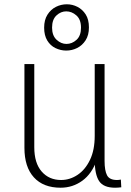

<svg xmlns="http://www.w3.org/2000/svg" viewBox="-20 -868 610 896"><path d="M422 -122H432Q409 -57 364 -24.5Q319 8 263 8Q182 8 138 -40.5Q94 -89 94 -178V-569H140V-181Q140 -107 174.5 -67.5Q209 -28 265 -28Q306 -28 342 -52Q378 -76 400 -122Q422 -168 422 -234V-569H468V-117Q468 -72 479.5 -50Q491 -28 526 -28Q530 -28 534.5 -28.5Q539 -29 544 -30L546 6Q538 7 531 7.5Q524 8 517 8Q463 8 442.5 -23Q422 -54 422 -122ZM289 -632Q263 -632 239 -643.5Q215 -655 200.5 -679Q186 -703 186 -739Q186 -775 201.5 -799.5Q217 -824 241 -836Q265 -848 292 -848Q318 -848 341.5 -836Q365 -824 380 -800.5Q395 -777 395 -740Q395 -704 379.5 -680Q364 -656 340 -644Q316 -632 289 -632ZM290 -663Q316 -663 337 -682Q358 -701 358 -739Q358 -777 336.5 -796Q315 -815 289 -815Q264 -815 243.5 -796Q223 -777 223 -739Q223 -702 244 -682.5Q265 -663 290 -663Z"/></svg>

Font: Yaldevi ExtraLight
Style: Regular
Weight: 200
Designer: Sol Matas, Rajitha Manaperi, Kosala Senevirathne
Foundry: Mooniak
Version: Version 1.100